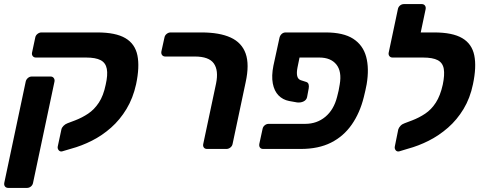

<svg xmlns="http://www.w3.org/2000/svg" viewBox="-40 -730 2364 941"><path d="M1 191Q-10 191 -15.5 184Q-21 177 -19 166L86 -330Q88 -340 96.5 -347.5Q105 -355 116 -355H208Q218 -355 223.5 -347.5Q229 -340 227 -330L122 166Q120 177 111.5 184Q103 191 92 191ZM264 12Q254 14 247.5 6Q241 -2 243 -12L261 -96Q263 -105 271.5 -113.5Q280 -122 291 -126L328 -140Q362 -153 392 -173Q422 -193 444.5 -227Q467 -261 478 -315Q489 -363 483.5 -392.5Q478 -422 453.5 -435Q429 -448 382 -448H136Q126 -448 120.5 -455Q115 -462 117 -472L133 -547Q135 -557 144 -564Q153 -571 163 -571H437Q527 -571 574.5 -543Q622 -515 633.5 -458.5Q645 -402 627 -317Q612 -249 580 -196Q548 -143 504.5 -104.5Q461 -66 410.5 -40.5Q360 -15 308 -1Z M975 0Q964 0 959 -7Q954 -14 956 -24L1019 -321Q1032 -385 1008 -419Q984 -453 915 -453H770Q760 -453 754.5 -460Q749 -467 751 -478L766 -546Q768 -557 777 -564Q786 -571 796 -571H947Q1036 -571 1090.5 -546Q1145 -521 1164 -467.5Q1183 -414 1164 -327L1100 -25Q1098 -14 1089 -7Q1080 0 1070 0Z M1428 -448 1418 -399Q1413 -374 1416.5 -358Q1420 -342 1434 -337L1462 -328Q1470 -325 1472.5 -316.5Q1475 -308 1473 -297L1465 -254Q1462 -240 1448 -233Q1434 -226 1416 -228L1377 -235Q1346 -241 1325 -262.5Q1304 -284 1297 -321Q1290 -358 1300 -408L1330 -546Q1333 -557 1341 -564Q1349 -571 1360 -571H1556Q1643 -571 1691 -540Q1739 -509 1754.5 -452Q1770 -395 1757 -317Q1754 -302 1750.5 -285.5Q1747 -269 1743 -254Q1724 -177 1684 -119.5Q1644 -62 1582.5 -31Q1521 0 1434 0H1250Q1239 0 1234 -7Q1229 -14 1231 -25L1247 -99Q1249 -109 1257.5 -116Q1266 -123 1277 -123H1456Q1513 -123 1554.5 -157.5Q1596 -192 1612 -255Q1616 -270 1619.5 -285.5Q1623 -301 1625 -316Q1636 -380 1608.5 -414Q1581 -448 1525 -448Z M1916 12Q1905 14 1899 6Q1893 -2 1895 -12L1912 -96Q1915 -105 1923 -113.5Q1931 -122 1943 -126L1980 -140Q2014 -153 2044 -173Q2074 -193 2096 -227Q2118 -261 2130 -315Q2140 -363 2135 -392.5Q2130 -422 2105.5 -435Q2081 -448 2033 -448H2008Q1998 -448 1992.5 -455Q1987 -462 1989 -472L2005 -547Q2007 -557 2016 -564Q2025 -571 2035 -571H2088Q2178 -571 2225.5 -543Q2273 -515 2284.5 -458.5Q2296 -402 2278 -317Q2264 -249 2232 -196Q2200 -143 2156 -104.5Q2112 -66 2061.5 -40.5Q2011 -15 1959 -1ZM2040 -448H1884Q1874 -448 1868.5 -455Q1863 -462 1865 -472L1910 -685Q1912 -696 1920.5 -703Q1929 -710 1940 -710H2027Q2037 -710 2042.5 -703Q2048 -696 2046 -685L2022 -571H2068Z"/></svg>

Font: Rubik SemiBold
Style: Italic
Weight: 600
Italic angle: -12°
Designer: Hubert and Fischer
Foundry: Hubert and Fischer
Version: Version 2.300;gftools[0.9.30]